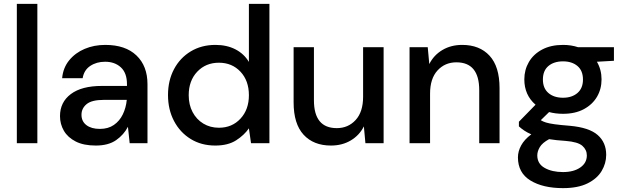

<svg xmlns="http://www.w3.org/2000/svg" viewBox="-20 -740 3220 992"><path d="M67 0V-720H173V0Z M475 12Q412 12 371 -9Q330 -30 310 -64.5Q290 -99 290 -140Q290 -212 346 -254Q402 -296 506 -296H636V-305Q636 -363 604.5 -392Q573 -421 523 -421Q479 -421 446.5 -399.5Q414 -378 407 -336H301Q306 -390 337.5 -428.5Q369 -467 417.5 -487.5Q466 -508 524 -508Q628 -508 685 -453.5Q742 -399 742 -305V0H650L641 -85Q620 -44 580 -16Q540 12 475 12ZM496 -74Q539 -74 568.5 -94.5Q598 -115 614.5 -149Q631 -183 635 -224H517Q454 -224 427.5 -202Q401 -180 401 -147Q401 -113 426.5 -93.5Q452 -74 496 -74Z M1092 12Q1020 12 965 -22Q910 -56 879 -115Q848 -174 848 -249Q848 -324 879 -382.5Q910 -441 965.5 -474.5Q1021 -508 1093 -508Q1152 -508 1196.5 -485Q1241 -462 1266 -420V-720H1372V0H1277L1266 -77Q1242 -42 1200 -15Q1158 12 1092 12ZM1111 -80Q1179 -80 1222.5 -127Q1266 -174 1266 -248Q1266 -323 1222.5 -369.5Q1179 -416 1111 -416Q1043 -416 999 -369.5Q955 -323 955 -248Q955 -199 975 -161Q995 -123 1030.5 -101.5Q1066 -80 1111 -80Z M1962 -496V0H1868L1860 -87Q1837 -41 1792.5 -14.5Q1748 12 1690 12Q1600 12 1548.5 -44Q1497 -100 1497 -211V-496H1602V-222Q1602 -78 1720 -78Q1779 -78 1817.5 -120Q1856 -162 1856 -240V-496Z M2096 0V-496H2190L2198 -409Q2221 -455 2265.5 -481.5Q2310 -508 2368 -508Q2458 -508 2509.5 -452Q2561 -396 2561 -285V0H2456V-274Q2456 -418 2338 -418Q2279 -418 2240.5 -376Q2202 -334 2202 -256V0Z M2889 -152Q2850 -152 2817 -161L2774 -119Q2785 -112 2801 -107Q2817 -102 2846 -98Q2875 -94 2925 -90Q3024 -81 3068 -42.5Q3112 -4 3112 60Q3112 104 3088.5 143.5Q3065 183 3015.5 207.5Q2966 232 2889 232Q2785 232 2720.5 192.5Q2656 153 2656 73Q2656 42 2672.5 11.5Q2689 -19 2725 -46Q2704 -55 2688.5 -65.5Q2673 -76 2661 -87V-111L2747 -199Q2689 -249 2689 -330Q2689 -379 2712.5 -419.5Q2736 -460 2781 -484Q2826 -508 2889 -508Q2931 -508 2967 -496H3152V-426L3064 -421Q3088 -380 3088 -330Q3088 -280 3064.5 -240Q3041 -200 2996.5 -176Q2952 -152 2889 -152ZM2889 -235Q2935 -235 2963.5 -259.5Q2992 -284 2992 -329Q2992 -375 2963.5 -399Q2935 -423 2889 -423Q2842 -423 2813.5 -399Q2785 -375 2785 -329Q2785 -284 2813.5 -259.5Q2842 -235 2889 -235ZM2756 63Q2756 106 2794 127.5Q2832 149 2889 149Q2944 149 2978 125.5Q3012 102 3012 63Q3012 34 2989 13.5Q2966 -7 2902 -12Q2854 -15 2817 -21Q2782 -2 2769 20Q2756 42 2756 63Z"/></svg>

Font: DeepMind Sans Medium
Style: Regular
Weight: 500
Designer: Jonny Pinhorn / Modifications: Colophon Foundry
Foundry: Colophon Foundry
Version: Version 1.002; ttfautohint (v1.8.2)